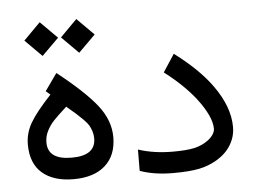

<svg xmlns="http://www.w3.org/2000/svg" viewBox="-48 -699 1013 768"><g transform="rotate(-5 458.5 -315.5)"><path d="M218.8 -88.4Q314.5 -88.4 314.5 -157.7Q314.5 -172.9 310.1 -186.3Q305.7 -199.7 299.8 -210Q293.9 -220.2 278.6 -235.6Q263.2 -251 251.7 -261.2Q240.2 -271.5 213.9 -293.5Q177.7 -260.7 161.4 -243.4Q145 -226.1 133.8 -204.1Q122.6 -182.1 122.6 -157.7Q122.6 -88.4 218.8 -88.4ZM186.5 -431.2Q296.9 -343.8 344 -283.2Q391.1 -222.7 391.1 -156.2Q391.1 -83 345.9 -42.5Q300.8 -2 218.8 -2Q138.2 -2 93 -41Q47.9 -80.1 47.9 -156.2Q47.9 -201.7 71.8 -242.7Q95.7 -283.7 155.3 -347.2L137.7 -362.3ZM284.7 -639.2 352.5 -571.3 284.7 -503.9 217.3 -571.3ZM137.7 -639.2 205.6 -571.3 137.7 -503.9 70.3 -571.3Z M484.9 -97.7Q547.4 -77.1 623.5 -77.1Q680.2 -77.1 710.9 -84.2Q741.7 -91.3 766.1 -109.4Q778.8 -118.7 786.9 -130.9Q794.9 -143.1 794.9 -154.3Q794.9 -203.1 738.3 -277.3Q691.4 -337.4 614.7 -396L661.1 -466.8Q758.8 -393.6 810.1 -321.3Q871.6 -235.4 871.6 -154.8Q871.6 -115.7 851.3 -82.5Q831.1 -49.3 793.9 -27.3Q760.3 -7.3 721.2 0.5Q682.1 8.3 617.2 8.3Q541.5 8.3 484.4 -12.2Z"/></g></svg>

Font: Samim WOL
Style: WOL
Weight: 400
Foundry: DejaVu fonts team - Redesigned by Saber Rastikerdar
Version: Version 4.0.0